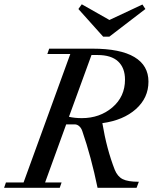

<svg xmlns="http://www.w3.org/2000/svg" viewBox="-42 -895 757 915"><path d="M449.7 -720.2 331.5 -852.1 347.7 -874.5 479.5 -799.8 636.7 -873.5 650.9 -852.1 479 -720.2ZM-22.5 0 -13.7 -25.4H70.3L293 -637.7H183.6L192.4 -663.1H398.9Q531.7 -663.1 598.6 -623Q665.5 -583 665.5 -505.9Q665.5 -428.7 605.7 -375.2Q545.9 -321.8 445.8 -308.1Q466.3 -184.6 504.9 -85.9Q518.1 -53.7 542.7 -41.3Q567.4 -28.8 619.6 -28.8L608.9 0H422.9Q392.6 -147.5 350.1 -270.5Q345.2 -285.2 335.4 -293.7Q325.7 -302.2 314.5 -302.2H273.4L172.9 -25.4H251.5L242.7 0ZM422.9 -632.8H394L286.6 -338.4Q314.5 -332 347.7 -332Q433.6 -332 493.7 -383.3Q553.7 -434.6 553.7 -515.6Q553.7 -571.3 521 -602.1Q488.3 -632.8 422.9 -632.8Z"/></svg>

Font: Elstob 18pt Medium
Style: Italic
Weight: 500
Italic angle: -20°
Designer: Peter S. Baker
Version: Version 1.015